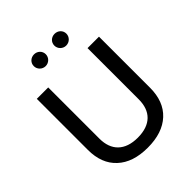

<svg xmlns="http://www.w3.org/2000/svg" viewBox="-245 -1030 1175 1175"><g transform="rotate(-45 342.5 -443.0)"><path d="M512.7 -242.7C512.7 -141.6 455.6 -81.1 342.8 -81.1C231 -81.1 172.4 -141.6 172.4 -242.7V-686.5H73.7V-244.6C73.7 -165.5 97.2 -104 144.5 -60.5C191.4 -16.6 257.3 5.4 342.8 5.4C428.2 5.4 494.1 -16.6 541.5 -60.5C588.4 -104 611.8 -165.5 611.8 -244.6V-686.5H512.7ZM202.1 -840.8C202.1 -813 225.1 -789.6 253.9 -789.6C282.7 -789.6 305.7 -813 305.7 -840.8C305.7 -869.6 282.7 -891.1 253.9 -891.1C225.1 -891.1 202.1 -869.6 202.1 -840.8ZM379.9 -840.8C379.9 -813 402.8 -789.6 431.6 -789.6C460.9 -789.6 483.9 -813 483.9 -840.8C483.9 -869.6 460.9 -891.1 431.6 -891.1C402.8 -891.1 379.9 -869.6 379.9 -840.8Z"/></g></svg>

Font: Estedad Medium
Style: Regular
Weight: 500
Designer: Amin Abedi
Version: Version 7.3